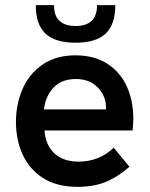

<svg xmlns="http://www.w3.org/2000/svg" viewBox="-20 -717 581 746"><path d="M42 -243Q42 -312 67.5 -371Q93 -430 145 -466Q197 -502 273 -502Q347 -502 397.5 -469Q448 -436 473 -380.5Q498 -325 498 -256Q498 -236 495 -210H153Q157 -152 192 -120.5Q227 -89 285 -89Q365 -89 422 -143L483 -69Q434 -27 388 -9Q342 9 281 9Q201 9 147.5 -25Q94 -59 68 -116.5Q42 -174 42 -243ZM392 -292V-298Q392 -344 360 -377Q328 -410 275 -410Q219 -410 187.5 -376Q156 -342 151 -292ZM119 -697H190Q190 -654 212 -635Q234 -616 274 -616Q357 -616 357 -697H428Q428 -621 390 -586Q352 -551 274 -551Q194 -551 156.5 -586.5Q119 -622 119 -697Z"/></svg>

Font: Hanken Grotesk SemiBold
Style: Regular
Weight: 600
Designer: Alfredo Marco Pradil
Foundry: Hanken Design Co.
Version: Version 3.014